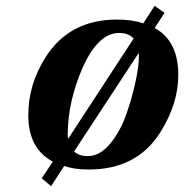

<svg xmlns="http://www.w3.org/2000/svg" viewBox="-20 -569 631 658"><path d="M77 -174Q77 -279 135 -371Q217 -502 381 -502Q433 -502 471 -489L510 -549L544 -525L510 -473Q591 -429 591 -312Q591 -213 529 -115Q449 12 284 12Q236 12 200 0L155 69L123 42L161 -15Q77 -60 77 -174ZM212 -107Q212 -96 214 -94L438 -437Q421 -456 388 -456Q317 -456 264 -339Q212 -220 212 -107ZM234 -50Q250 -34 281 -34Q322 -34 357 -76Q392 -118 412.5 -176.5Q433 -235 444.5 -289Q456 -343 456 -374Q456 -384 455 -387Z"/></svg>

Font: Heuristica
Style: Bold Italic
Weight: 700
Italic angle: -13°
Version: Version 1.0.2